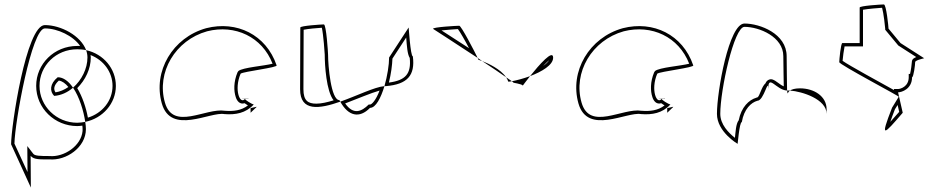

<svg xmlns="http://www.w3.org/2000/svg" viewBox="-20 -662 4260 865"><path d="M30 -12 119 183 118 40C132 58 162 56 202 56C278 63 367 2 367 -80C367 -90 366 -101 364 -113C352 -111 341 -109 328 -109C234 -109 158 -184 158 -275C158 -366 232 -440 328 -440C342 -440 355 -439 368 -436C344 -501 255 -549 182 -549C98 -549 30 -92 30 -12ZM45 -15C47 -113 123 -534 182 -534C240 -534 310 -500 341 -455H328C224 -455 143 -374 143 -275C143 -175 226 -94 328 -94C336 -94 344 -95 351 -96C352 -89 352 -85 352 -80V-72C346 -5 269 47 203 41H202C159 41 137 40 130 31L103 -4L104 113ZM224 -230C255 -232 285 -246 309 -267C290 -295 266 -314 240 -314C203 -284 204 -250 224 -230ZM230 -246C221 -259 221 -277 245 -299C260 -297 275 -286 288 -270C269 -257 250 -249 230 -246ZM309 -267C338 -225 357 -161 364 -113C443 -129 502 -196 502 -275C502 -353 446 -419 368 -436C372 -425 374 -414 374 -403C374 -353 348 -301 309 -267ZM328 -265C365 -302 389 -352 389 -403C389 -407 388 -411 388 -414C447 -391 487 -337 487 -275C487 -208 441 -152 376 -132C368 -176 351 -227 328 -265Z M709 -196C750 -52 927 -160 991 -148C1041 -144 1087 -152 1123 -191C1115 -193 1082 -212 1084 -217C1062 -188 1033 -257 1064 -330C1076 -340 1236 -358 1226 -368C1179 -506 1046 -570 909 -535C758 -493 668 -341 709 -196ZM723 -200C684 -336 770 -481 913 -521C1039 -553 1161 -496 1208 -375C1170 -365 1073 -358 1054 -342L1050 -336C1032 -293 1033 -252 1042 -225C1047 -208 1060 -190 1082 -197C1087 -193 1093 -190 1097 -187C1067 -164 1032 -160 993 -163C907 -177 760 -71 723 -200ZM1069 -217C1069 -216 1098 -217 1099 -217V-218ZM1084 -217V-218ZM1109 -154 1135 -179C1136 -180 1135 -180 1136 -181L1109 -175ZM1123 -191C1125 -191 1125 -191 1124 -190V-192Z M1332 -260C1332 -158 1419 -171 1513 -204C1512 -206 1510 -209 1509 -211C1471 -211 1458 -366 1458 -416C1458 -424 1450 -552 1439 -552C1429 -552 1333 -546 1333 -538C1333 -538 1332 -340 1332 -260ZM1347 -260C1347 -329 1348 -489 1348 -528C1367 -532 1411 -536 1430 -537C1437 -506 1443 -421 1443 -416C1443 -369 1450 -251 1483 -210C1454 -201 1427 -195 1405 -195C1368 -195 1347 -208 1347 -260ZM1513 -204C1549 -139 1599 -127 1647 -176C1673 -176 1696 -221 1712 -274C1667 -270 1587 -230 1513 -204ZM1535 -196C1593 -218 1651 -243 1690 -254C1674 -211 1655 -191 1647 -191H1641C1609 -159 1572 -143 1535 -196ZM1712 -274H1719C1815 -282 1851 -322 1840 -408C1829 -408 1821 -546 1821 -538L1733 -403C1733 -370 1725 -319 1712 -274ZM1732 -290C1742 -330 1747 -369 1748 -398L1810 -493C1813 -456 1815 -418 1826 -401C1833 -330 1808 -300 1732 -290Z M1931 -532C1931 -532 2035 -465 2132 -401C2117 -432 2058 -546 2049 -546C2039 -546 1928 -540 1931 -532ZM1969 -525C1996 -528 2030 -530 2043 -531C2053 -518 2076 -478 2093 -445C2043 -477 1997 -507 1969 -525ZM2132 -401C2134 -397 2135 -394 2135 -393C2135 -393 2142 -391 2152 -387C2145 -391 2139 -397 2132 -401ZM2152 -387C2195 -359 2234 -332 2260 -314C2235 -351 2180 -376 2152 -387ZM2260 -314C2264 -308 2268 -301 2270 -294C2275 -294 2280 -295 2286 -296C2280 -300 2271 -306 2260 -314ZM2286 -296C2291 -292 2294 -290 2293 -290C2283 -290 2335 -284 2335 -276C2335 -276 2349 -295 2368 -319C2338 -308 2308 -300 2286 -296ZM2368 -319C2421 -339 2472 -369 2472 -402C2472 -442 2409 -370 2368 -319ZM2427 -365C2437 -375 2447 -385 2454 -391C2449 -383 2439 -373 2427 -365Z M2586 -196C2627 -52 2804 -160 2868 -148C2918 -144 2964 -152 3000 -191C2992 -193 2959 -212 2961 -217C2939 -188 2910 -257 2941 -330C2953 -340 3113 -358 3103 -368C3056 -506 2923 -570 2786 -535C2635 -493 2545 -341 2586 -196ZM2600 -200C2561 -336 2647 -481 2790 -521C2916 -553 3038 -496 3085 -375C3047 -365 2950 -358 2931 -342L2927 -336C2909 -293 2910 -252 2919 -225C2924 -208 2937 -190 2959 -197C2964 -193 2970 -190 2974 -187C2944 -164 2909 -160 2870 -163C2784 -177 2637 -71 2600 -200ZM2946 -217C2946 -216 2975 -217 2976 -217V-218ZM2961 -217V-218ZM2986 -154 3012 -179C3013 -180 3012 -180 3013 -181L2986 -175ZM3000 -191C3002 -191 3002 -191 3001 -190V-192Z M3210 -149C3210 -68 3303 -14 3303 -14C3303 -6 3311 -112 3322 -112C3332 -171 3364 -200 3392 -208C3422 -208 3441 -314 3441 -261C3441 -331 3477 -256 3526 -254C3526 -281 3524 -346 3524 -409C3524 -510 3404 -556 3334 -556C3264 -556 3210 -250 3210 -149ZM3225 -149C3225 -257 3287 -541 3334 -541C3401 -541 3509 -496 3509 -409C3509 -358 3511 -305 3511 -273C3492 -281 3478 -298 3460 -304C3447 -308 3433 -299 3429 -287C3410 -271 3403 -228 3392 -223H3390L3388 -222C3354 -212 3320 -180 3308 -120C3295 -104 3294 -66 3291 -41C3263 -63 3225 -101 3225 -149ZM3526 -254C3527 -246 3528 -242 3529 -241C3529 -237 3528 -246 3539 -254ZM3539 -254C3594 -250 3704 -215 3704 -149V-170C3704 -228 3648 -264 3584 -264C3560 -264 3547 -259 3539 -254Z M3761 -382C3761 -371 4037 -226 4029 -226L3999 -177C3943 -34 3961 -54 4047 -154L4026 -246C4042 -246 4089 -261 4089 -314C4096 -314 4103 -371 4103 -382C4103 -392 4150 -400 4143 -400L4037 -468L3983 -533C3983 -540 3973 -642 3962 -642C3951 -642 3853 -636 3853 -628V-468H3775C3768 -468 3761 -392 3761 -382ZM3776 -388C3777 -403 3782 -439 3785 -453H3868V-618C3890 -622 3936 -626 3954 -627C3961 -602 3968 -538 3968 -533V-528L4027 -457L4108 -405C4102 -402 4088 -398 4088 -382C4088 -377 4084 -344 4080 -329H4074V-314C4074 -272 4037 -261 4026 -261H4007L4008 -256C3947 -290 3805 -367 3776 -388ZM3991 -113C3996 -128 4003 -147 4012 -170L4024 -189L4031 -158C4014 -139 4001 -124 3991 -113Z"/></svg>

Font: Ampere
Style: OuLn
Weight: 400
Version: Version 1